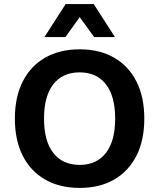

<svg xmlns="http://www.w3.org/2000/svg" viewBox="-20 -912 781 942"><path d="M371 -670Q469 -670 540 -629Q611 -588 649.5 -512Q688 -436 688 -330Q688 -224 649.5 -148Q611 -72 540 -31Q469 10 371 10Q273 10 201.5 -31Q130 -72 91.5 -148Q53 -224 53 -330Q53 -436 91.5 -512Q130 -588 201.5 -629Q273 -670 371 -670ZM371 -557Q287 -557 241.5 -498.5Q196 -440 196 -330Q196 -220 241.5 -161.5Q287 -103 371 -103Q454 -103 499.5 -161.5Q545 -220 545 -330Q545 -440 499.5 -498.5Q454 -557 371 -557ZM544 -730H442L371 -828L301 -730H198L302 -892H440Z"/></svg>

Font: Work Sans SemiBold
Style: Regular
Weight: 600
Designer: Wei Huang
Foundry: Wei Huang
Version: Version 2.010; ttfautohint (v1.8.3)